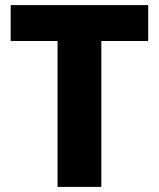

<svg xmlns="http://www.w3.org/2000/svg" viewBox="-20 -734 624 754"><path d="M378 0V-573H562V-714H22V-573H206V0Z"/></svg>

Font: Noto Sans Myanmar UI ExtraBold
Style: Regular
Weight: 800
Designer: Monotype Design Team
Foundry: Monotype Imaging Inc.
Version: Version 2.103